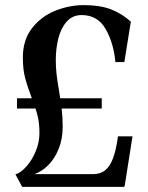

<svg xmlns="http://www.w3.org/2000/svg" viewBox="-20 -732 580 752"><path d="M46.5 -347H378.5V-307H46.5ZM465 -0.5 468.5 0H67L40.5 -49Q61 -55 83 -79.5Q105 -104 119.8 -139.2Q134.5 -174.5 134.5 -210.5Q134.5 -250 126.8 -280.5Q119 -311 103 -352Q86.5 -395.5 78 -428.5Q69.5 -461.5 69.5 -507Q69.5 -576 105.8 -622.2Q142 -668.5 197 -690.2Q252 -712 308.5 -712Q371.5 -712 414.5 -695.5Q457.5 -679 492.5 -647L467 -489H432Q425 -563.5 393.8 -618.2Q362.5 -673 300 -673Q263.5 -673 240.8 -646.8Q218 -620.5 208.2 -580.5Q198.5 -540.5 198.5 -497Q198.5 -468 201.5 -441.8Q204.5 -415.5 211 -378Q218 -335 221.8 -303.8Q225.5 -272.5 225.5 -235.5Q225.5 -188.5 210.2 -150Q195 -111.5 169.8 -86Q144.5 -60.5 115 -50H345Q374 -50 392.8 -65.8Q411.5 -81.5 423.2 -113.5Q435 -145.5 442 -198H499L468.5 -5Q467.5 -1 465 -0.5Z"/></svg>

Font: Didactic
Style: Regular
Weight: 400
Designer: Tyler Finck
Foundry: Etcetera Type Co
Version: Version 3.007;FEAKit 1.0